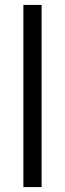

<svg xmlns="http://www.w3.org/2000/svg" viewBox="-20 -760 264 780"><path d="M75 -740H149V0H75Z"/></svg>

Font: IBM Plex Sans Arabic
Style: Regular
Weight: 400
Designer: Mike Abbink, Paul van der Laan, Pieter van Rosmalen, Wael Morcos, Khajak Apelian
Foundry: Bold Monday
Version: Version 1.1